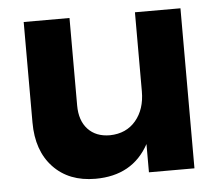

<svg xmlns="http://www.w3.org/2000/svg" viewBox="-44 -587 747 643"><g transform="rotate(-5 329.5 -266.0)"><path d="M585 -538V0H432V-95Q377 6 252 6Q163 6 110.5 -49.5Q58 -105 58 -200V-538H212V-244Q212 -193 239 -164Q266 -135 313 -135Q368 -136 400 -174Q432 -212 432 -272V-538Z"/></g></svg>

Font: Argentum Sans SemiBold
Style: Regular
Weight: 600
Designer: Julieta Ulanovsky (Modified by Cristiano Sobral)
Foundry: Julieta Ulanovsky
Version: Version 5.001;November 22, 2018;FontCreator 11.5.0.2425 64-b